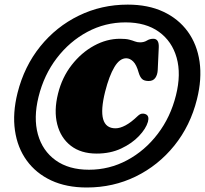

<svg xmlns="http://www.w3.org/2000/svg" viewBox="-20 -765 888 832"><path d="M356 47.5Q267.5 47.5 201.8 16.8Q136 -14 95.8 -69.5Q55.5 -125 44.8 -199.8Q34 -274.5 56 -362.5Q85 -477.5 154.2 -563.5Q223.5 -649.5 321.5 -697.2Q419.5 -745 533.5 -745Q622 -745 687.8 -714.2Q753.5 -683.5 793.8 -628Q834 -572.5 844.8 -497.8Q855.5 -423 833.5 -335Q805 -220.5 735.5 -134.2Q666 -48 568.2 -0.2Q470.5 47.5 356 47.5ZM365.5 -29.5Q454 -29.5 531 -70.8Q608 -112 663.5 -184.8Q719 -257.5 742.5 -352Q765.5 -443.5 745.5 -514.8Q725.5 -586 668.8 -627Q612 -668 524 -668Q435.5 -668 358.5 -626.8Q281.5 -585.5 226 -513Q170.5 -440.5 147 -345.5Q124.5 -254.5 144.2 -183Q164 -111.5 221 -70.5Q278 -29.5 365.5 -29.5ZM621 -237Q612.5 -207.5 582.2 -175.5Q552 -143.5 505.2 -121.5Q458.5 -99.5 399 -99.5Q330.5 -99.5 286.8 -133.5Q243 -167.5 228 -226.5Q213 -285.5 231.5 -359.5Q249 -430 290.8 -483.5Q332.5 -537 387.5 -567Q442.5 -597 500 -597Q526 -597 540.2 -593.2Q554.5 -589.5 564.5 -585.5Q574.5 -581.5 587 -581.5Q604 -581.5 616.5 -589.2Q629 -597 644.5 -597Q669.5 -597 668 -560L663.5 -462Q662.5 -441 653 -427.5Q643.5 -414 624.5 -414Q604.5 -414 595.5 -422.8Q586.5 -431.5 581 -450Q571.5 -484.5 557.2 -498.5Q543 -512.5 527 -512.5Q498.5 -512.5 475.8 -474.5Q453 -436.5 435.5 -367.5Q396 -209 480.5 -209Q500 -209 524 -221.8Q548 -234.5 576.5 -262Q586.5 -271.5 595.5 -272.5Q604.5 -273.5 611.5 -270Q628 -262.5 621 -237Z"/></svg>

Font: Fraunces 144pt SuperSoft Black
Style: Italic
Weight: 900
Italic angle: -16°
Version: Version 1.000;[b76b70a41]